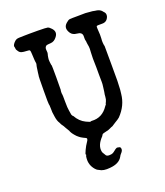

<svg xmlns="http://www.w3.org/2000/svg" viewBox="-142 -665 831 968"><g transform="rotate(-20 273.5 -180.5)"><path d="M245 -54Q253 -51 260 -47.5Q267 -44 268 -45.5Q269 -47 275 -47Q331 -43 364 -93Q367 -98 367.5 -97.5Q368 -97 369 -98.5Q370 -100 370.5 -102Q371 -104 371 -105Q371 -106 375.5 -114.5Q380 -123 381 -138.5Q382 -154 383 -155.5Q384 -157 384.5 -164.5Q385 -172 387.5 -188Q390 -204 389.5 -216Q389 -228 389 -254.5Q389 -281 389 -291Q387 -349 389 -372Q391 -395 389.5 -404Q388 -413 387 -419Q386 -425 386 -426.5Q386 -428 385.5 -433.5Q385 -439 384.5 -438.5Q384 -438 384 -439Q384 -440 383.5 -442Q383 -444 383 -447Q383 -452 383 -463Q383 -484 355 -486Q333 -488 323 -502.5Q313 -517 313 -530Q313 -543 325.5 -554.5Q338 -566 346 -567Q354 -568 391 -568Q428 -568 428.5 -568.5Q429 -569 431 -568.5Q433 -568 443 -567.5Q453 -567 454 -566.5Q455 -566 460.5 -566Q466 -566 467 -565.5Q468 -565 480 -563Q505 -561 516 -547Q519 -543 519 -543Q532 -532 527 -515Q518 -489 492 -489.5Q466 -490 463 -488Q460 -486 461 -474Q464 -436 462.5 -422Q461 -408 462 -397.5Q463 -387 463.5 -384.5Q464 -382 464.5 -382Q465 -382 465 -379.5Q465 -377 465.5 -287Q466 -197 465.5 -192.5Q465 -188 464.5 -169.5Q464 -151 463.5 -146Q463 -141 461 -124Q455 -63 409 -16Q402 -10 399 -8.5Q396 -7 393.5 -5Q391 -3 384.5 0.5Q378 4 370.5 9.5Q363 15 361 15Q359 15 347 21Q335 27 325 28Q305 32 303 36Q301 40 298 44Q263 80 269 114Q270 121 274.5 127Q279 133 280 136Q284 146 298 146Q312 146 318.5 142.5Q325 139 331.5 133.5Q338 128 338.5 128Q339 128 342 126Q345 124 346 124Q347 124 348 123.5Q349 123 351 123.5Q353 124 355.5 124.5Q358 125 359.5 125.5Q361 126 362.5 126Q364 126 366 130Q373 143 356 160Q352 164 348 172Q331 203 281 207Q244 211 225 198Q222 196 218 194.5Q214 193 206 184Q183 157 186 122Q187 110 188 109Q192 104 189 102.5Q186 101 196 80Q206 59 214 48Q222 37 222.5 31.5Q223 26 217 23.5Q211 21 207.5 19Q204 17 200 15Q192 11 184 4Q177 -1 167.5 -12.5Q158 -24 155.5 -29.5Q153 -35 152.5 -35.5Q152 -36 152 -37.5Q152 -39 148.5 -43.5Q145 -48 138.5 -60.5Q132 -73 129.5 -75.5Q127 -78 124 -83.5Q121 -89 119 -94Q110 -107 106.5 -131Q103 -155 103 -156Q103 -157 102.5 -178Q102 -199 100.5 -199.5Q99 -200 99.5 -276Q100 -352 101 -352Q102 -352 102 -357Q102 -362 103.5 -369.5Q105 -377 105.5 -383Q106 -389 107 -394Q108 -399 108.5 -402.5Q109 -406 110 -408Q112 -414 110.5 -420.5Q109 -427 108.5 -439Q108 -451 107.5 -458Q107 -465 106.5 -475Q106 -485 103.5 -487.5Q101 -490 86 -490.5Q71 -491 61.5 -493.5Q52 -496 46 -504.5Q40 -513 39 -515.5Q38 -518 37.5 -524.5Q37 -531 36 -532Q35 -533 36.5 -538.5Q38 -544 45.5 -552.5Q53 -561 60.5 -564Q68 -567 98 -567Q128 -567 128.5 -567.5Q129 -568 174.5 -567.5Q220 -567 227.5 -565Q235 -563 246 -551Q266 -529 248 -506Q234 -487 214.5 -486Q195 -485 191 -483Q180 -476 182 -460Q184 -445 182 -440.5Q180 -436 179.5 -431.5Q179 -427 177.5 -419Q176 -411 177.5 -398.5Q179 -386 179.5 -383Q180 -380 181 -379Q182 -378 182 -313.5Q182 -249 181.5 -246.5Q181 -244 180.5 -244Q180 -244 180 -234.5Q180 -225 181 -223.5Q182 -222 182 -185.5Q182 -149 185 -135Q188 -121 188 -116.5Q188 -112 191 -107.5Q194 -103 194 -103L196 -102Q214 -69 245 -54Z"/></g></svg>

Font: TT2020 Style E
Style: Regular
Weight: 400
Version: Version 00.2